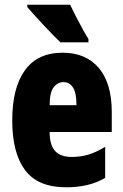

<svg xmlns="http://www.w3.org/2000/svg" viewBox="-20 -786 522 816"><path d="M246 -562Q345 -562 400 -497Q455 -432 455 -310V-225H191Q191 -170 214 -144.5Q237 -119 285 -119Q323 -119 356 -129Q389 -139 427 -162V-30Q391 -9 350 0.5Q309 10 261 10Q141 10 86.5 -63Q32 -136 32 -274Q32 -413 86 -487.5Q140 -562 246 -562ZM250 -437Q225 -437 208 -415Q191 -393 191 -339H305Q305 -392 290 -414.5Q275 -437 250 -437ZM278 -766Q287 -747 302 -717.5Q317 -688 332 -661Q347 -634 356 -620V-606H237Q225 -617 205.5 -637Q186 -657 164.5 -680Q143 -703 124.5 -723.5Q106 -744 96 -756V-766Z"/></svg>

Font: Noto Sans Khmer UI ExtraCondensed Black
Style: Regular
Weight: 900
Width: 2
Designer: Danh Hong and the Monotype Design Team
Foundry: Monotype Imaging Inc.
Version: Version 2.002; ttfautohint (v1.8.4.7-5d5b)